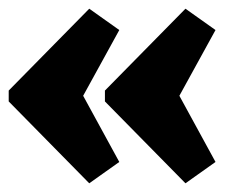

<svg xmlns="http://www.w3.org/2000/svg" viewBox="-53 -460 522 441"><path d="M152 -39 -33 -227V-252L152 -440L221 -391L138 -240L221 -88ZM373 -39 188 -227V-252L373 -440L442 -391L359 -240L442 -88Z"/></svg>

Font: Piazzolla Black
Style: Regular
Weight: 900
Designer: Juan Pablo del Peral
Foundry: Huerta Tipografica
Version: Version 1.330